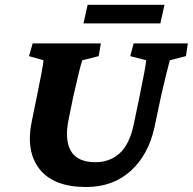

<svg xmlns="http://www.w3.org/2000/svg" viewBox="-20 -749 781 778"><path d="M112.3 -573.2H388.7L379.9 -521.5L313.5 -504.9Q309.6 -495.1 299.3 -453.6Q289.1 -412.1 276.4 -355.5L259.8 -273.4Q240.2 -186.5 266.1 -139.2Q292 -91.8 367.2 -91.8Q423.8 -91.8 463.9 -127Q503.9 -162.1 521.5 -243.2L544.9 -355.5Q556.6 -414.1 564 -451.7Q571.3 -489.3 572.3 -504.9L507.8 -521.5L521.5 -573.2H741.2L733.4 -521.5L668 -504.9Q664.1 -489.3 654.3 -450.7Q644.5 -412.1 631.8 -355.5L606.4 -235.4Q582 -122.1 509.8 -56.6Q437.5 8.8 329.1 8.8Q197.3 8.8 140.1 -64Q83 -136.7 109.4 -260.7L128.9 -355.5Q140.6 -414.1 147.9 -451.7Q155.3 -489.3 156.2 -504.9L97.7 -521.5ZM335 -729.5H646.5L629.9 -654.3H318.4Z"/></svg>

Font: Crimson Pro ExtraBold
Style: Italic
Weight: 800
Italic angle: -12°
Designer: Jacques Le Bailly
Foundry: Baron von Fonthausen
Version: Version 1.003